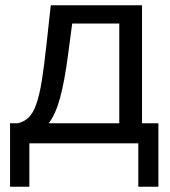

<svg xmlns="http://www.w3.org/2000/svg" viewBox="-20 -542 643 726"><path d="M18 -76H48Q72 -82 88.5 -98Q105 -114 117 -147.5Q129 -181 138 -236.5Q147 -292 156 -376L172 -522H517V-76H579V164H503V0H91V164H18ZM431 -76V-453H253L238 -340Q224 -232 206.5 -169.5Q189 -107 164 -76Z"/></svg>

Font: IngvarSans
Style: Regular
Weight: 500
Version: Version 3.000